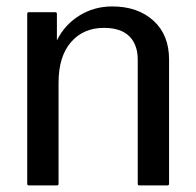

<svg xmlns="http://www.w3.org/2000/svg" viewBox="-20 -562 595 582"><path d="M67.5 -525H147.5Q152.5 -525 152.5 -520V-439.5Q175.5 -486.5 220.2 -514.5Q265 -542.5 320 -542.5Q397.5 -542.5 445 -499.5Q492.5 -456.5 492.5 -381.5V-5Q492.5 0 487.5 0H402.5Q397.5 0 397.5 -5V-381.5Q397.5 -426.5 372 -452Q346.5 -477.5 295 -477.5Q232.5 -477.5 195 -434Q157.5 -390.5 157.5 -311.5V-5Q157.5 0 152.5 0H67.5Q62.5 0 62.5 -5V-520Q62.5 -525 67.5 -525Z"/></svg>

Font: MFEK Sans
Style: Regular
Weight: 400
Designer: Owen Earl
Foundry: indestructible type*
Version: Version 0.001; ttfautohint (v1.8.4.7-5d5b)